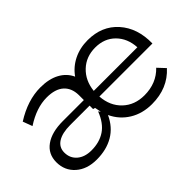

<svg xmlns="http://www.w3.org/2000/svg" viewBox="-74 -826 1126 1126"><g transform="rotate(-45 489.5 -263.0)"><path d="M49.8 -152.8Q49.8 -221.2 102.5 -259Q155.3 -296.9 248 -296.9H421.9V-338.9Q420.9 -397.5 384.8 -429.7Q348.6 -461.9 278.8 -461.9Q192.9 -461.9 101.1 -401.9L79.1 -460.9Q188 -529.8 293.9 -529.8Q364.7 -529.8 412.8 -503.9Q460.9 -478 482.9 -430.2Q516.1 -477.5 568.8 -503.7Q621.6 -529.8 686 -529.8Q803.2 -529.8 873.3 -451.4Q943.4 -373 940.9 -247.1H501Q506.8 -164.6 559.6 -114.7Q612.3 -64.9 692.9 -64.9Q793 -64.9 856 -130.9L898.9 -85Q819.3 2.9 688 2.9Q609.4 2.9 549.8 -33.7Q490.2 -70.3 460 -134.8Q428.2 -65.4 369.1 -30.8Q310.1 3.9 229 3.9Q148.4 3.9 99.1 -40Q49.8 -84 49.8 -152.8ZM123 -160.2Q123 -113.3 156.5 -84.7Q189.9 -56.2 245.1 -56.2Q312 -56.2 359.4 -87.9Q406.7 -119.6 434.1 -190.9L443.8 -178.2Q437.5 -206.1 436 -217.8L422.9 -221.2V-250H262.2Q195.8 -250 159.4 -226.8Q123 -203.6 123 -160.2ZM501 -293.9H862.8Q858.4 -371.6 810.5 -419.7Q762.7 -467.8 687 -467.8Q610.8 -467.8 560.1 -419.7Q509.3 -371.6 501 -293.9Z"/></g></svg>

Font: Montserrat Light
Style: Regular
Weight: 300
Designer: Julieta Ulanovsky
Foundry: Julieta Ulanovsky
Version: Version 1.000;PS 002.000;hotconv 1.0.70;makeotf.lib2.5.58329